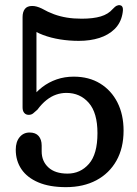

<svg xmlns="http://www.w3.org/2000/svg" viewBox="-20 -734 544 763"><path d="M42.6 -139.1Q42.6 -170.5 58 -189Q73.3 -207.4 97.5 -207.4Q121.6 -207.4 133.6 -193.4Q145.6 -179.3 145.6 -155.6V-132.5Q145.6 -93.4 172.2 -68.8Q198.8 -44.1 248.2 -44.1Q299.6 -44.1 333.4 -82.8Q367.3 -121.4 367.3 -204.9Q367.3 -286 332.7 -325.4Q298.2 -364.8 243.9 -364.8Q222.8 -364.8 203.1 -357.9Q183.3 -351.1 164.8 -336.4Q146.2 -321.7 128.6 -298.1Q118.5 -288.6 111.3 -283.1Q104 -277.6 94.2 -277.6Q82.8 -277.6 76.3 -285.4Q69.7 -293.1 69.7 -307.1V-665.9Q69.7 -686.7 78.9 -698.5Q88.1 -710.3 108 -710.3Q116.9 -710.3 126 -707.8Q135.1 -705.3 146.3 -700Q170.5 -686.1 194.7 -677.3Q218.8 -668.5 245.7 -664.1Q272.5 -659.7 304.7 -659.7Q350.3 -659.7 380.3 -668.7Q410.2 -677.6 427.8 -698Q437.2 -708.3 444.5 -711.5Q451.7 -714.7 457.7 -712.9Q464.6 -712 467.4 -704.1Q470.2 -696.1 466.2 -676.8Q459.2 -641.8 435.2 -618.3Q411.2 -594.9 374.9 -583.2Q338.5 -571.6 293.1 -571.6Q255.1 -571.6 218.9 -577.4Q182.6 -583.2 151.1 -595Q119.5 -606.9 95.4 -625L124.9 -661.1V-334.2L102.8 -341Q122 -367.9 147.8 -387.7Q173.5 -407.5 205.2 -418.5Q236.8 -429.4 273 -429.4Q333.6 -429.4 378 -402.1Q422.4 -374.8 446.8 -326.6Q471.1 -278.4 471.1 -214.9Q471.1 -145.8 442.7 -95.4Q414.2 -45 362.8 -17.6Q311.3 9.7 242.1 9.7Q176.9 9.7 132.5 -9.2Q88.1 -28 65.3 -61.5Q42.6 -95 42.6 -139.1Z"/></svg>

Font: Fraunces 144pt S100 Black
Style: Regular
Weight: 900
Version: Version 1.000